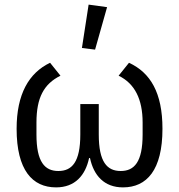

<svg xmlns="http://www.w3.org/2000/svg" viewBox="-20 -800 776 832"><path d="M444 -769 364 -780 335 -592 392 -585ZM408 -349H328V-217C328 -98 292 -59 233 -59C174 -59 138 -98 138 -217V-269C138 -377 170 -436 242 -472L197 -528C105 -484 52 -392 52 -242C52 -63 120 12 223 12C305 12 350 -40 366 -115H370C386 -40 431 12 513 12C616 12 684 -63 684 -242C684 -398 632 -485 539 -528L494 -472C564 -438 598 -370 598 -269V-217C598 -98 562 -59 503 -59C444 -59 408 -98 408 -217Z"/></svg>

Font: LVC Sans
Style: Regular
Weight: 400
Designer: Mike Abbink, Paul van der Laan, Pieter van Rosmalen
Foundry: Bold Monday
Version: Version 3.0